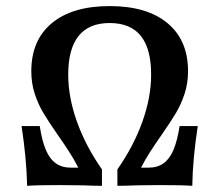

<svg xmlns="http://www.w3.org/2000/svg" viewBox="-20 -602 715 622"><path d="M49.9 -193.5H108.8Q116 -146 128.5 -116.5Q141 -87.1 160.8 -73Q180.6 -58.9 208.8 -58.9H233.7Q220.2 -85.1 204 -110.3Q187.9 -135.5 166.9 -165.3Q137.7 -207.3 120.8 -235.5Q103.9 -263.7 92.6 -298Q81.4 -332.3 81.4 -371Q81.4 -471.8 147.9 -527Q214.5 -582.3 335.3 -582.3Q456.1 -582.3 522.6 -527Q589.2 -471.8 589.2 -371Q589.2 -332.3 577.9 -298Q566.6 -263.7 549.7 -235.5Q532.8 -207.3 503.7 -165.3Q482.7 -135.5 466.5 -110.3Q450.3 -85.1 436.9 -58.9H461.8Q490 -58.9 509.8 -73Q529.5 -87.1 542 -116.5Q554.5 -146 561.8 -193.5H620.6Q612.6 -140.3 608.1 -92.7Q603.7 -45.2 602.9 0Q571.3 -2.4 499 -2.4Q461.1 -2.4 422.4 -1.6Q383.7 0 360.3 0V-53.2Q413.2 -129 441.4 -208.1Q469.6 -287.1 469.6 -360.5Q469.6 -444.4 436 -485.9Q402.4 -527.4 335.3 -527.4Q268.1 -527.4 234.6 -485.5Q201 -443.5 201 -360.5Q201 -287.1 229.2 -208.1Q257.4 -129 310.3 -53.2V0Q286.9 0 248.2 -1.6Q210.3 -2.4 171.6 -2.4Q98.4 -2.4 67.9 0Q66.8 -45.2 62.4 -92.7Q58 -140.3 49.9 -193.5Z"/></svg>

Font: Playfair Micro SmCond SmLight
Style: Italic
Weight: 360
Width: 4
Italic angle: -15.6°
Designer: Claus Eggers Sørensen
Foundry: Claus Eggers Sørensen
Version: Version 2.203;Glyphs 3.3 (3326)